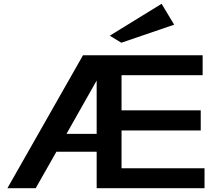

<svg xmlns="http://www.w3.org/2000/svg" viewBox="-20 -991 1110 1011"><path d="M19 0 417 -700H1047V-595H620V-410H1037V-304H620V-105H1057V0H489V-192H277L168 0ZM330 -286H489V-567ZM619 -766 558 -803 831 -971 897 -861Z"/></svg>

Font: Panamera
Style: Bold
Weight: 700
Designer: Bastien Sozeau
Foundry: NBR — Bastien Sozeau
Version: Version 3.002; ttfautohint (v1.8.4.7-5d5b);gftools[0.9.33]